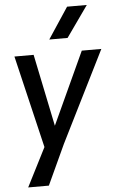

<svg xmlns="http://www.w3.org/2000/svg" viewBox="-63 -823 648 1065"><g transform="rotate(-5 260.5 -290.0)"><path d="M352.1 -779.8H461.9L339.8 -606.9H237.8ZM227.1 -127.9 412.1 -529.8H521L268.1 -22.9L165 200.2H49.8L159.2 -15.1L37.1 -529.8H144Z"/></g></svg>

Font: Cooper Hewitt
Style: Medium Italic
Weight: 708
Designer: Village Type and Design LLC
Foundry: Cooper Hewitt Smithsonian Design Museum
Version: 1.000